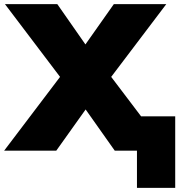

<svg xmlns="http://www.w3.org/2000/svg" viewBox="-60 -725 863 924"><path d="M-40 0 229 -355 -36.1 -705.1H215.8L351.1 -511.2L487.8 -705.1H740.2L475.1 -355L619.1 -165H783.2V179.2H599.1V0H492.2L352.1 -198.2L210.9 0Z"/></svg>

Font: Mulish ExtraBlack
Style: Regular
Weight: 1000
Designer: Vernon Adams
Foundry: Vernon Adams
Version: Version 3.603; ttfautohint (v1.8.3)